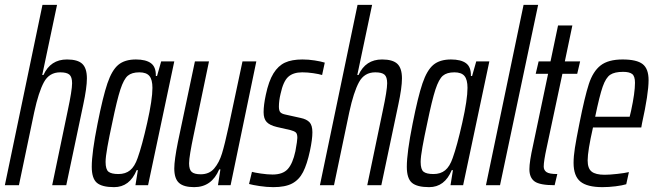

<svg xmlns="http://www.w3.org/2000/svg" viewBox="-23 -763 2696 791"><path d="M152 -743H212L151 -454H156Q185 -518 253 -518Q297 -518 316 -500Q335 -482 335 -440Q335 -402 320 -332L250 0H192L256 -307Q274 -391 274 -420Q274 -446 263 -455.5Q252 -465 225 -465Q180 -465 158 -424.5Q136 -384 118 -301L55 0H-3Z M355 -76Q355 -134 379 -254Q401 -365 419.5 -419.5Q438 -474 464.5 -496Q491 -518 537 -518Q578 -518 599 -502.5Q620 -487 619 -450H624L641 -510H695L587 0H535L545 -62H540Q511 8 447 8Q397 8 376 -10Q355 -28 355 -76ZM544 -112Q562 -162 583.5 -257.5Q605 -353 605 -401Q605 -435 592.5 -450Q580 -465 551 -465Q520 -465 503.5 -451Q487 -437 473 -394.5Q459 -352 439 -255Q427 -200 419.5 -158Q412 -116 412 -96Q412 -65 424 -55.5Q436 -46 465 -46Q494 -46 513 -61.5Q532 -77 544 -112Z M695 -69Q695 -103 710 -178L780 -510H838L774 -203Q766 -165 761 -135Q756 -105 756 -90Q756 -64 767 -54.5Q778 -45 804 -45Q839 -45 859.5 -69Q880 -93 891.5 -130.5Q903 -168 919 -242L976 -510H1033L927 0H875L885 -65H880Q849 8 777 8Q734 8 714.5 -9.5Q695 -27 695 -69Z M1003 -5 1015 -55Q1025 -52 1052 -48Q1079 -44 1100 -44Q1142 -44 1162.5 -66.5Q1183 -89 1194 -140Q1202 -184 1202 -195Q1202 -212 1195.5 -217.5Q1189 -223 1174 -227L1117 -240Q1088 -247 1075.5 -260.5Q1063 -274 1063 -301Q1063 -330 1072 -372Q1084 -429 1103.5 -460.5Q1123 -492 1151 -505Q1179 -518 1223 -518Q1248 -518 1273.5 -514Q1299 -510 1315 -505L1304 -454Q1291 -458 1267.5 -461.5Q1244 -465 1222 -465Q1185 -465 1164.5 -446.5Q1144 -428 1133 -377Q1126 -348 1126 -324Q1126 -307 1132 -300.5Q1138 -294 1153 -291L1216 -277Q1240 -272 1252 -259.5Q1264 -247 1264 -218Q1264 -189 1254 -142Q1242 -86 1225.5 -54Q1209 -22 1180.5 -7Q1152 8 1103 8Q1076 8 1046.5 3.5Q1017 -1 1003 -5Z M1450 -743H1510L1449 -454H1454Q1483 -518 1551 -518Q1595 -518 1614 -500Q1633 -482 1633 -440Q1633 -402 1618 -332L1548 0H1490L1554 -307Q1572 -391 1572 -420Q1572 -446 1561 -455.5Q1550 -465 1523 -465Q1478 -465 1456 -424.5Q1434 -384 1416 -301L1353 0H1295Z M1653 -76Q1653 -134 1677 -254Q1699 -365 1717.5 -419.5Q1736 -474 1762.5 -496Q1789 -518 1835 -518Q1876 -518 1897 -502.5Q1918 -487 1917 -450H1922L1939 -510H1993L1885 0H1833L1843 -62H1838Q1809 8 1745 8Q1695 8 1674 -10Q1653 -28 1653 -76ZM1842 -112Q1860 -162 1881.5 -257.5Q1903 -353 1903 -401Q1903 -435 1890.5 -450Q1878 -465 1849 -465Q1818 -465 1801.5 -451Q1785 -437 1771 -394.5Q1757 -352 1737 -255Q1725 -200 1717.5 -158Q1710 -116 1710 -96Q1710 -65 1722 -55.5Q1734 -46 1763 -46Q1792 -46 1811 -61.5Q1830 -77 1842 -112Z M1979 0 2134 -743H2194L2037 0Z M2158 -66Q2158 -97 2173 -164L2235 -459H2184L2196 -510H2245L2276 -658H2335L2304 -510H2367L2355 -459H2294L2229 -154Q2217 -99 2217 -77Q2217 -62 2228.5 -54Q2240 -46 2273 -46L2262 0Q2201 0 2179.5 -15.5Q2158 -31 2158 -66Z M2340 -92Q2340 -119 2345.5 -154Q2351 -189 2364 -254Q2386 -365 2403 -417Q2420 -469 2451.5 -493.5Q2483 -518 2542 -518Q2600 -518 2624.5 -499Q2649 -480 2649 -433Q2649 -377 2622 -255L2619 -238H2420Q2398 -141 2398 -102Q2398 -69 2414.5 -56Q2431 -43 2468 -43Q2488 -43 2519.5 -46.5Q2551 -50 2568 -54L2557 -4Q2541 1 2513 4.5Q2485 8 2459 8Q2396 8 2368 -15Q2340 -38 2340 -92ZM2571 -282 2577 -307Q2593 -381 2593 -422Q2593 -449 2581.5 -458Q2570 -467 2544 -467Q2509 -467 2491 -455Q2473 -443 2460 -406Q2447 -369 2429 -282Z"/></svg>

Font: Saira Ultra Condensed
Style: Italic
Weight: 400
Width: 1
Italic angle: -12°
Designer: Hector Gatti with collaboration of the Omnibus-Type team
Foundry: Omnibus-Type
Version: Version 1.001; ttfautohint (v1.8)